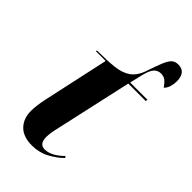

<svg xmlns="http://www.w3.org/2000/svg" viewBox="-235 -834 919 919"><g transform="rotate(45 224.5 -375.0)"><path d="M175 10Q116 10 85.5 -21.5Q55 -53 55 -104Q55 -122 58 -145Q61 -168 66 -191L139 -526H73L74 -532Q141 -532 188 -537Q235 -542 265 -563Q295 -584 311 -631Q327 -679 338.5 -707Q350 -735 362.5 -747.5Q375 -760 397 -760Q424 -760 436.5 -743.5Q449 -727 449 -698Q449 -679 443.5 -661Q438 -643 426 -632Q413 -651 400.5 -661Q388 -671 369 -671Q348 -671 334 -656Q320 -641 310 -600L295 -536H412L410 -526H292L206 -139Q195 -93 195 -68Q195 -20 232 -20Q256 -20 280.5 -34Q305 -48 325 -69L330 -60Q302 -32 262.5 -11Q223 10 175 10Z"/></g></svg>

Font: Noto Serif Display ExtraCondensed ExtraBold
Style: Italic
Weight: 800
Width: 2
Italic angle: -12°
Designer: Monotype Design Team
Foundry: Monotype Imaging Inc.
Version: Version 2.009